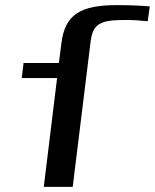

<svg xmlns="http://www.w3.org/2000/svg" viewBox="-20 -730 605 750"><path d="M473 -652C500 -652 528 -650 557 -647L565 -705C530 -708 487 -710 438 -710C296 -710 234 -675 220 -562L210 -484H72L65 -425H203L151 0H264L334 -568C343 -641 376 -652 473 -652Z"/></svg>

Font: Gamestation Extended
Style: Italic
Weight: 400
Width: 7
Designer: Jonas Hecksher
Foundry: Jonas Hecksher, Playtypeª, e-types AS
Version: Version 1.003